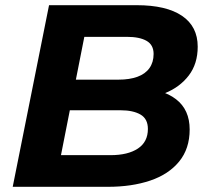

<svg xmlns="http://www.w3.org/2000/svg" viewBox="-20 -720 805 740"><path d="M29 0 169 -700H507Q621 -700 681.5 -659Q742 -618 742 -540Q742 -474 707.5 -429Q673 -384 616 -361Q559 -338 492 -338L518 -378Q606 -378 658.5 -337.5Q711 -297 711 -221Q711 -147 670.5 -97.5Q630 -48 559 -24Q488 0 396 0ZM215 -122H406Q473 -122 511.5 -147.5Q550 -173 550 -223Q550 -262 521.5 -278.5Q493 -295 445 -295H231L255 -413H437Q479 -413 509.5 -424Q540 -435 556 -457.5Q572 -480 572 -512Q572 -547 545 -562.5Q518 -578 469 -578H305Z"/></svg>

Font: MOST Montserrat
Style: Bold Italic
Weight: 700
Italic angle: -11.3°
Designer: Julieta Ulanovsky
Foundry: Julieta Ulanovsky
Version: Version 8.000;March 11, 2024;FontCreator 15.0.0.2926 64-bit